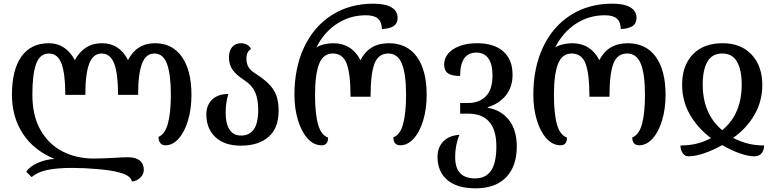

<svg xmlns="http://www.w3.org/2000/svg" viewBox="-20 -782 4211 1044"><path d="M617 153Q584 144 511 137.5Q438 131 374 131Q289 131 236 142.5Q183 154 152 181L123 152Q140 124 183.5 104.5Q227 85 276 82Q163 35 104 -55.5Q45 -146 45 -267Q45 -402 96.5 -474.5Q148 -547 246 -547Q337 -547 387 -455Q411 -500 448 -523.5Q485 -547 534 -547Q630 -547 676 -455Q723 -547 823 -547Q917 -547 969 -473Q1021 -399 1021 -266Q1021 -190 1002.5 -127.5Q984 -65 951.5 -28.5Q919 8 880 8Q861 8 851.5 -4.5Q842 -17 842 -38Q877 -52 893 -110.5Q909 -169 909 -267Q909 -376 888.5 -433.5Q868 -491 819 -491Q773 -491 752 -435.5Q731 -380 731 -266H622Q622 -381 601 -436Q580 -491 533 -491Q486 -491 465 -435.5Q444 -380 444 -266H335Q335 -381 314.5 -436Q294 -491 246 -491Q197 -491 176.5 -434.5Q156 -378 156 -268Q156 -150 202 -72Q248 6 323 43Q398 80 488 80Q538 80 606 76Q647 73 678 73Q718 73 740 91Q762 109 762 141Q762 165 743.5 183.5Q725 202 697 205Q694 187 675 174.5Q656 162 617 153Z M1102 -160Q1102 -210 1133.5 -240.5Q1165 -271 1222 -271Q1207 -226 1207 -168Q1207 -110 1228 -77.5Q1249 -45 1291 -45Q1336 -45 1360 -78.5Q1384 -112 1384 -186Q1384 -243 1367 -281Q1350 -319 1311 -344Q1264 -375 1244.5 -402.5Q1225 -430 1225 -471Q1225 -506 1242.5 -526.5Q1260 -547 1291 -547Q1310 -547 1324.5 -538Q1339 -529 1345 -515Q1320 -502 1320 -464Q1320 -436 1331 -417.5Q1342 -399 1369 -382Q1436 -340 1465.5 -296.5Q1495 -253 1495 -180Q1495 -85 1440 -37.5Q1385 10 1290 10Q1200 10 1151 -36.5Q1102 -83 1102 -160Z M1581 -267Q1581 -413 1633.5 -525Q1686 -637 1783.5 -699.5Q1881 -762 2010 -762Q2075 -762 2108.5 -742Q2142 -722 2142 -685Q2142 -655 2120.5 -640.5Q2099 -626 2057 -624Q2055 -664 2034.5 -681.5Q2014 -699 1969 -699Q1883 -699 1812.5 -653Q1742 -607 1700 -524Q1717 -535 1742.5 -541Q1768 -547 1792 -547Q1892 -547 1940 -455Q1987 -547 2094 -547Q2193 -547 2246.5 -473.5Q2300 -400 2300 -266Q2300 -190 2281 -127Q2262 -64 2229 -28Q2196 8 2157 8Q2119 8 2119 -35Q2156 -49 2172 -108Q2188 -167 2188 -267Q2188 -379 2165.5 -435Q2143 -491 2091 -491Q2037 -491 2016 -435.5Q1995 -380 1995 -256H1886Q1886 -381 1865 -436Q1844 -491 1790 -491Q1737 -491 1715 -434Q1693 -377 1693 -267Q1693 -164 1709.5 -105.5Q1726 -47 1764 -34Q1764 8 1729 8Q1686 8 1652.5 -29Q1619 -66 1600 -129Q1581 -192 1581 -267Z M2359 71Q2359 20 2390 -12.5Q2421 -45 2478 -49Q2468 -26 2461.5 6Q2455 38 2455 72Q2455 131 2482 159.5Q2509 188 2563 188Q2622 188 2650.5 145.5Q2679 103 2679 14Q2679 -164 2525 -164H2482V-222H2526Q2585 -222 2621.5 -258Q2658 -294 2658 -373Q2658 -433 2635.5 -464.5Q2613 -496 2570 -496Q2482 -496 2482 -369Q2435 -369 2415 -384Q2395 -399 2395 -432Q2395 -464 2416.5 -490Q2438 -516 2478.5 -531.5Q2519 -547 2574 -547Q2666 -547 2716.5 -502.5Q2767 -458 2767 -376Q2767 -308 2730.5 -263Q2694 -218 2632 -199V-196Q2704 -184 2747 -130Q2790 -76 2790 15Q2790 122 2732 182Q2674 242 2566 242Q2465 242 2412 196.5Q2359 151 2359 71Z M2880 -267Q2880 -413 2932.5 -525Q2985 -637 3082.5 -699.5Q3180 -762 3309 -762Q3374 -762 3407.5 -742Q3441 -722 3441 -685Q3441 -655 3419.5 -640.5Q3398 -626 3356 -624Q3354 -664 3333.5 -681.5Q3313 -699 3268 -699Q3182 -699 3111.5 -653Q3041 -607 2999 -524Q3016 -535 3041.5 -541Q3067 -547 3091 -547Q3191 -547 3239 -455Q3286 -547 3393 -547Q3492 -547 3545.5 -473.5Q3599 -400 3599 -266Q3599 -190 3580 -127Q3561 -64 3528 -28Q3495 8 3456 8Q3418 8 3418 -35Q3455 -49 3471 -108Q3487 -167 3487 -267Q3487 -379 3464.5 -435Q3442 -491 3390 -491Q3336 -491 3315 -435.5Q3294 -380 3294 -256H3185Q3185 -381 3164 -436Q3143 -491 3089 -491Q3036 -491 3014 -434Q2992 -377 2992 -267Q2992 -164 3008.5 -105.5Q3025 -47 3063 -34Q3063 8 3028 8Q2985 8 2951.5 -29Q2918 -66 2899 -129Q2880 -192 2880 -267Z M3680 9Q3727 9 3766.5 -0.5Q3806 -10 3846 -31Q3773 -86 3731 -159.5Q3689 -233 3689 -322Q3689 -425 3747 -486Q3805 -547 3909 -547Q4009 -547 4067 -485Q4125 -423 4125 -320Q4125 -232 4082.5 -158Q4040 -84 3966 -32Q4011 -10 4050 -0.5Q4089 9 4135 9Q4135 33 4121.5 50.5Q4108 68 4082 68Q4049 68 4003 52Q3957 36 3907 7Q3855 36 3807.5 52Q3760 68 3724 68Q3704 68 3692 50.5Q3680 33 3680 9ZM4013 -322Q4013 -402 3987.5 -446.5Q3962 -491 3907 -491Q3852 -491 3826.5 -446.5Q3801 -402 3801 -323Q3801 -163 3907 -74Q4013 -161 4013 -322Z"/></svg>

Font: Noto Serif Georgian Medium Narrow
Style: Regular
Weight: 500
Width: 4
Designer: Monotype Design team
Foundry: Monotype Imaging Inc.
Version: Version 1.000